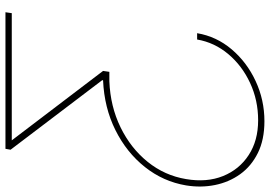

<svg xmlns="http://www.w3.org/2000/svg" viewBox="-174 -606 975 693"><g transform="rotate(-90 313.5 -259.5)"><path d="M540.2 -35.5H517.4Q506.7 27 464.8 76.9Q422.9 126.8 360.5 155.7Q298.2 184.7 225.8 184.7Q152.6 184.7 100.5 150.7Q48.3 116.8 24.6 58.1Q0.9 -0.7 13.6 -75.3Q26.4 -152.7 75.8 -214Q125.2 -275.2 200.6 -312Q276 -348.7 366.6 -352.3H400.7L404 -375L153.4 -704.5H612.5L615.8 -727.3H122.9L119.6 -708.8L370.8 -377.8L369.9 -375Q271.2 -370.7 190.4 -330.4Q109.6 -290.1 57.1 -223.9Q4.6 -157.7 -9.2 -75.3Q-18 -21.7 -7.8 28.9Q2.4 79.5 31.3 119.9Q60.3 160.2 108 183.8Q155.8 207.4 222.5 207.4Q299.2 207.4 367.5 175.6Q435.7 143.8 482.1 89Q528.5 34.1 540.2 -35.5Z"/></g></svg>

Font: Inter Thin  BETA
Style: Italic
Weight: 100
Italic angle: -9.39999°
Designer: Rasmus Andersson
Foundry: rsms
Version: Version 3.011;git-f93a4a705